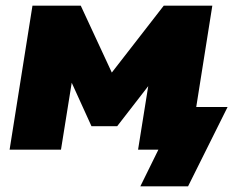

<svg xmlns="http://www.w3.org/2000/svg" viewBox="-20 -530 826 680"><path d="M14 0 95 -510H266L376 -273L560 -510H732L675 -151H786L646 130H477L541 0H469L505 -225L395 -83H304L234 -237L196 0Z"/></svg>

Font: Winston Black
Style: Italic
Weight: 900
Italic angle: -9°
Designer: Original fonts by Vernon Adams / Changes by Cristiano Sobral
Foundry: VOriginal fonts by Vernon Adams / Changes by Cristiano Sobral
Version: Version 2.503;July 17, 2020;FontCreator 13.0.0.2655 64-bit